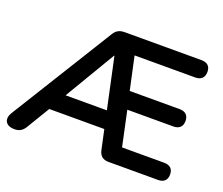

<svg xmlns="http://www.w3.org/2000/svg" viewBox="-121 -879 1231 1062"><g transform="rotate(20 495.0 -348.5)"><path d="M54 8C86 8 103 -6 118 -32L197 -163H521L546 -47C553 -16 572 0 604 0H896C931 0 949 -18 949 -51C949 -83 931 -101 896 -101H648L604 -307H875C909 -307 928 -325 928 -358C928 -391 909 -409 875 -409H581L539 -603H896C931 -603 949 -622 949 -655C949 -687 931 -705 896 -705H444C415 -705 395 -695 380 -670L9 -71C-16 -32 -3 8 54 8ZM433 -563H435L499 -265H256Z"/></g></svg>

Font: SN Pro SemiBold
Style: Regular
Weight: 600
Designer: Tobias Whetton
Foundry: Supernotes
Version: Version 1.003;Glyphs 3.3 (3324)